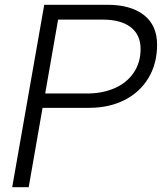

<svg xmlns="http://www.w3.org/2000/svg" viewBox="-20 -783 677 803"><path d="M31 0 165 -763H429Q527 -763 582 -720Q637 -677 637 -596Q637 -517 601 -457Q565 -397 500.5 -364.5Q436 -332 353 -332H158L100 0ZM345 -392Q409 -392 460 -414.5Q511 -437 539.5 -479.5Q568 -522 568 -578Q568 -637 527 -669Q486 -701 409 -701H223L169 -392Z"/></svg>

Font: Open Sauce One Light Italic
Style: Regular
Weight: 300
Italic angle: -10°
Designer: Alfredo Marco Pradil
Foundry: Creative Sauce Fz LLC
Version: Version 1.477